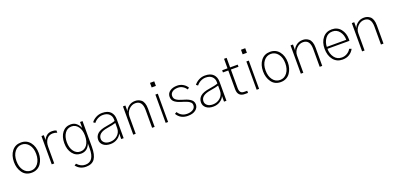

<svg xmlns="http://www.w3.org/2000/svg" viewBox="11 -1838 6565 3195"><g transform="rotate(-20 3293.5 -241.0)"><path d="M95.7 -251Q95.7 -148.4 144 -84Q192.4 -19.5 270.5 -19.5Q347.7 -19.5 396.5 -84.5Q445.3 -149.4 445.3 -251Q445.3 -354.5 395.5 -417.5Q345.7 -480.5 270.5 -480.5Q195.3 -480.5 145.5 -418Q95.7 -355.5 95.7 -251ZM50.8 -251Q50.8 -367.2 109.4 -442.4Q168 -517.6 270.5 -517.6Q371.1 -517.6 430.7 -442.4Q490.2 -367.2 490.2 -251Q490.2 -199.2 476.6 -152.3Q462.9 -105.5 437 -66.9Q411.1 -28.3 368.2 -5.4Q325.2 17.6 270.5 17.6Q164.1 17.6 107.4 -61.5Q50.8 -140.6 50.8 -251Z M628.9 0V-501H670.9V-414.1Q684.6 -452.1 721.7 -484.9Q758.8 -517.6 820.3 -517.6Q864.3 -517.6 895.5 -502.9V-462.9Q860.4 -478.5 820.3 -478.5Q752 -478.5 712.4 -427.2Q672.9 -376 672.9 -295.9V0Z M990.2 -259.8Q990.2 -161.1 1035.2 -99.1Q1080.1 -37.1 1151.4 -37.1Q1225.6 -37.1 1269 -96.7Q1312.5 -156.2 1312.5 -260.7Q1312.5 -359.4 1267.6 -419.9Q1222.7 -480.5 1153.3 -480.5Q1077.1 -480.5 1033.7 -418.5Q990.2 -356.4 990.2 -259.8ZM945.3 -259.8Q945.3 -375 1001 -446.3Q1056.6 -517.6 1149.4 -517.6Q1213.9 -517.6 1253.9 -480.5Q1293.9 -443.4 1312.5 -394.5V-501H1356.4V-44.9Q1356.4 96.7 1309.1 165Q1261.7 233.4 1154.3 233.4Q1044.9 233.4 979.5 148.4L1011.7 127.9Q1073.2 197.3 1155.3 197.3Q1312.5 197.3 1312.5 -30.3V-120.1Q1266.6 0 1150.4 0Q1057.6 0 1001.5 -72.8Q945.3 -145.5 945.3 -259.8Z M1539.1 -119.1Q1539.1 -78.1 1573.7 -48.8Q1608.4 -19.5 1670.9 -19.5Q1747.1 -19.5 1802.7 -68.8Q1858.4 -118.2 1858.4 -195.3V-285.2Q1810.5 -268.6 1704.1 -252Q1539.1 -225.6 1539.1 -119.1ZM1494.1 -117.2Q1494.1 -184.6 1543.5 -227.1Q1592.8 -269.5 1703.1 -286.1Q1813.5 -302.7 1858.4 -321.3V-347.7Q1858.4 -406.2 1818.8 -443.8Q1779.3 -481.4 1708 -481.4Q1661.1 -481.4 1618.2 -459.5Q1575.2 -437.5 1545.9 -399.4L1515.6 -421.9Q1546.9 -463.9 1597.7 -490.7Q1648.4 -517.6 1707 -517.6Q1806.6 -517.6 1854.5 -467.8Q1902.3 -418 1902.3 -335.9V0H1859.4V-99.6Q1841.8 -52.7 1789.1 -17.6Q1736.3 17.6 1667 17.6Q1586.9 17.6 1540.5 -20.5Q1494.1 -58.6 1494.1 -117.2Z M2072.3 0V-501H2115.2V-397.5H2116.2Q2125 -437.5 2173.3 -477.5Q2221.7 -517.6 2291 -517.6Q2320.3 -517.6 2346.2 -509.3Q2372.1 -501 2397 -481.4Q2421.9 -461.9 2436.5 -421.9Q2451.2 -381.8 2451.2 -324.2V0H2406.2V-315.4Q2406.2 -480.5 2282.2 -480.5Q2217.8 -480.5 2167 -428.2Q2116.2 -376 2116.2 -304.7V0Z M2628.9 -633.8V-714.8H2704.1V-633.8ZM2646.5 0V-501H2689.5V0Z M2842.8 -87.9 2877 -107.4Q2932.6 -19.5 3036.1 -19.5Q3100.6 -19.5 3140.6 -46.4Q3180.7 -73.2 3180.7 -118.2Q3180.7 -135.7 3175.8 -149.4Q3170.9 -163.1 3156.2 -174.8Q3141.6 -186.5 3131.8 -193.4Q3122.1 -200.2 3096.2 -210Q3070.3 -219.7 3059.1 -223.6Q3047.9 -227.5 3014.6 -237.3Q2980.5 -248 2957 -257.8Q2933.6 -267.6 2907.7 -284.7Q2881.8 -301.8 2868.7 -326.7Q2855.5 -351.6 2855.5 -383.8Q2855.5 -445.3 2905.8 -481.4Q2956.1 -517.6 3036.1 -517.6Q3094.7 -517.6 3142.1 -488.3Q3189.5 -459 3211.9 -417L3180.7 -397.5Q3159.2 -433.6 3121.1 -457Q3083 -480.5 3036.1 -480.5Q2973.6 -480.5 2937 -453.6Q2900.4 -426.8 2900.4 -382.8Q2900.4 -335.9 2938 -309.6Q2975.6 -283.2 3041 -265.6Q3079.1 -254.9 3105.5 -245.1Q3131.8 -235.4 3162.1 -218.3Q3192.4 -201.2 3208.5 -175.8Q3224.6 -150.4 3224.6 -118.2Q3224.6 -60.5 3175.3 -21.5Q3126 17.6 3036.1 17.6Q2905.3 17.6 2842.8 -87.9Z M3359.4 -119.1Q3359.4 -78.1 3394 -48.8Q3428.7 -19.5 3491.2 -19.5Q3567.4 -19.5 3623 -68.8Q3678.7 -118.2 3678.7 -195.3V-285.2Q3630.9 -268.6 3524.4 -252Q3359.4 -225.6 3359.4 -119.1ZM3314.5 -117.2Q3314.5 -184.6 3363.8 -227.1Q3413.1 -269.5 3523.4 -286.1Q3633.8 -302.7 3678.7 -321.3V-347.7Q3678.7 -406.2 3639.2 -443.8Q3599.6 -481.4 3528.3 -481.4Q3481.4 -481.4 3438.5 -459.5Q3395.5 -437.5 3366.2 -399.4L3335.9 -421.9Q3367.2 -463.9 3418 -490.7Q3468.8 -517.6 3527.3 -517.6Q3627 -517.6 3674.8 -467.8Q3722.7 -418 3722.7 -335.9V0H3679.7V-99.6Q3662.1 -52.7 3609.4 -17.6Q3556.6 17.6 3487.3 17.6Q3407.2 17.6 3360.8 -20.5Q3314.5 -58.6 3314.5 -117.2Z M3829.1 -462.9V-501H3923.8V-669.9H3969.7V-501H4104.5V-462.9H3969.7V-137.7Q3969.7 -84 3990.2 -60.5Q4010.7 -37.1 4056.6 -38.1H4104.5V0H4051.8Q3990.2 1 3957 -31.2Q3923.8 -63.5 3923.8 -130.9V-462.9Z M4240.2 -633.8V-714.8H4315.4V-633.8ZM4257.8 0V-501H4300.8V0Z M4506.8 -251Q4506.8 -148.4 4555.2 -84Q4603.5 -19.5 4681.6 -19.5Q4758.8 -19.5 4807.6 -84.5Q4856.4 -149.4 4856.4 -251Q4856.4 -354.5 4806.6 -417.5Q4756.8 -480.5 4681.6 -480.5Q4606.4 -480.5 4556.6 -418Q4506.8 -355.5 4506.8 -251ZM4461.9 -251Q4461.9 -367.2 4520.5 -442.4Q4579.1 -517.6 4681.6 -517.6Q4782.2 -517.6 4841.8 -442.4Q4901.4 -367.2 4901.4 -251Q4901.4 -199.2 4887.7 -152.3Q4874 -105.5 4848.1 -66.9Q4822.3 -28.3 4779.3 -5.4Q4736.3 17.6 4681.6 17.6Q4575.2 17.6 4518.6 -61.5Q4461.9 -140.6 4461.9 -251Z M5040 0V-501H5083V-397.5H5084Q5092.8 -437.5 5141.1 -477.5Q5189.5 -517.6 5258.8 -517.6Q5288.1 -517.6 5314 -509.3Q5339.8 -501 5364.7 -481.4Q5389.6 -461.9 5404.3 -421.9Q5418.9 -381.8 5418.9 -324.2V0H5374V-315.4Q5374 -480.5 5250 -480.5Q5185.5 -480.5 5134.8 -428.2Q5084 -376 5084 -304.7V0Z M5552.7 -253.9Q5552.7 -370.1 5612.8 -443.8Q5672.9 -517.6 5772.5 -517.6Q5873 -517.6 5930.7 -444.8Q5988.3 -372.1 5988.3 -266.6Q5988.3 -260.7 5987.8 -252Q5987.3 -243.2 5987.3 -237.3H5597.7Q5597.7 -148.4 5645 -84Q5692.4 -19.5 5775.4 -19.5Q5828.1 -19.5 5871.6 -46.4Q5915 -73.2 5937.5 -114.3L5975.6 -100.6Q5949.2 -47.9 5898.4 -15.1Q5847.7 17.6 5775.4 17.6Q5672.9 17.6 5612.8 -58.1Q5552.7 -133.8 5552.7 -253.9ZM5598.6 -271.5H5943.4Q5943.4 -357.4 5896.5 -418.9Q5849.6 -480.5 5772.5 -480.5Q5692.4 -480.5 5646.5 -417.5Q5600.6 -354.5 5598.6 -271.5Z M6125 0V-501H6168V-397.5H6168.9Q6177.7 -437.5 6226.1 -477.5Q6274.4 -517.6 6343.8 -517.6Q6373 -517.6 6398.9 -509.3Q6424.8 -501 6449.7 -481.4Q6474.6 -461.9 6489.3 -421.9Q6503.9 -381.8 6503.9 -324.2V0H6459V-315.4Q6459 -480.5 6335 -480.5Q6270.5 -480.5 6219.7 -428.2Q6168.9 -376 6168.9 -304.7V0Z"/></g></svg>

Font: Gothic A1 ExtraLight
Style: Regular
Weight: 275
Designer: HanYang I&C Co.,Ltd.
Foundry: HanYang I&C Co.,Ltd.
Version: Version 2.50